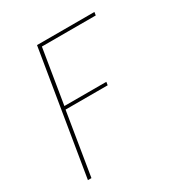

<svg xmlns="http://www.w3.org/2000/svg" viewBox="-171 -648 942 991"><g transform="rotate(-30 300.0 -152.5)"><path d="M68 215 189 -520H531L528 -501H207L154 -177H404L401 -158H150L89 215Z"/></g></svg>

Font: Iosevka Etoile Thin Oblique
Style: Regular
Weight: 100
Italic angle: -9°
Designer: Belleve Invis
Foundry: Belleve Invis
Version: Version 15.5.2; ttfautohint (v1.8.4)